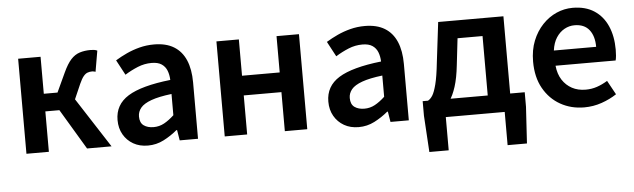

<svg xmlns="http://www.w3.org/2000/svg" viewBox="-48 -746 3689 1117"><g transform="rotate(-5 1796.5 -187.5)"><path d="M83 0V-555H214V-339H294L346 -451Q369 -501 392 -526Q415 -551 443.5 -560Q472 -569 507 -569Q518 -569 528 -567.5Q538 -566 546 -562L525 -440Q520 -442 515.5 -443Q511 -444 505 -444Q491 -444 478.5 -439.5Q466 -435 454.5 -421Q443 -407 430 -378L392 -291L580 0H437L296 -236H214V0Z M792 14Q743 14 706.5 -7Q670 -28 649 -64.5Q628 -101 628 -149Q628 -239 706 -287.5Q784 -336 954 -355Q953 -385 943.5 -409.5Q934 -434 912.5 -448.5Q891 -463 854 -463Q812 -463 773 -447Q734 -431 697 -408L650 -496Q681 -515 716.5 -531.5Q752 -548 792.5 -558.5Q833 -569 877 -569Q947 -569 993 -541Q1039 -513 1062 -459.5Q1085 -406 1085 -329V0H978L968 -61H964Q927 -30 884 -8Q841 14 792 14ZM834 -90Q867 -90 895.5 -105.5Q924 -121 954 -149V-273Q879 -264 835 -248Q791 -232 772.5 -209.5Q754 -187 754 -159Q754 -122 776.5 -106Q799 -90 834 -90Z M1241 0V-555H1372V-343H1592V-555H1723V0H1592V-228H1372V0Z M2023 14Q1974 14 1937.5 -7Q1901 -28 1880 -64.5Q1859 -101 1859 -149Q1859 -239 1937 -287.5Q2015 -336 2185 -355Q2184 -385 2174.5 -409.5Q2165 -434 2143.5 -448.5Q2122 -463 2085 -463Q2043 -463 2004 -447Q1965 -431 1928 -408L1881 -496Q1912 -515 1947.5 -531.5Q1983 -548 2023.5 -558.5Q2064 -569 2108 -569Q2178 -569 2224 -541Q2270 -513 2293 -459.5Q2316 -406 2316 -329V0H2209L2199 -61H2195Q2158 -30 2115 -8Q2072 14 2023 14ZM2065 -90Q2098 -90 2126.5 -105.5Q2155 -121 2185 -149V-273Q2110 -264 2066 -248Q2022 -232 2003.5 -209.5Q1985 -187 1985 -159Q1985 -122 2007.5 -106Q2030 -90 2065 -90Z M2532 0V194H2419L2406 -19V-104H3002V-19L2989 194H2876V0ZM2786 -39V-451H2640L2622 -295Q2614 -221 2598 -171Q2582 -121 2560.5 -90.5Q2539 -60 2512 -45.5Q2485 -31 2455 -28L2437 -104Q2452 -112 2464 -131Q2476 -150 2487.5 -194.5Q2499 -239 2508 -323L2536 -555H2917V-39Z M3340 14Q3263 14 3201 -21Q3139 -56 3102.5 -121Q3066 -186 3066 -277Q3066 -345 3087.5 -398.5Q3109 -452 3145.5 -490.5Q3182 -529 3227.5 -549Q3273 -569 3322 -569Q3397 -569 3448 -535.5Q3499 -502 3525 -442.5Q3551 -383 3551 -305Q3551 -286 3549.5 -269.5Q3548 -253 3545 -242H3194Q3199 -193 3221 -159Q3243 -125 3277.5 -106.5Q3312 -88 3357 -88Q3392 -88 3423 -98.5Q3454 -109 3485 -128L3530 -46Q3491 -20 3442 -3Q3393 14 3340 14ZM3192 -331H3439Q3439 -394 3410 -430.5Q3381 -467 3324 -467Q3293 -467 3265 -451.5Q3237 -436 3217.5 -406Q3198 -376 3192 -331Z"/></g></svg>

Font: Noto Sans SC SemiBold
Style: Regular
Weight: 600
Designer: Ryoko NISHIZUKA 西塚涼子 (kana, bopomofo & ideographs); Paul D. Hunt (Latin, Greek & Cyrillic); Sandoll Communications 산돌커뮤니
Foundry: Adobe
Version: Version 2.004-H2;hotconv 1.0.118;makeotfexe 2.5.65603